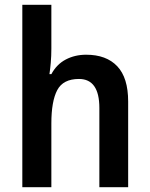

<svg xmlns="http://www.w3.org/2000/svg" viewBox="-20 -780 624 800"><path d="M194 -577Q194 -547 191.5 -518.5Q189 -490 186 -471H194Q216 -512 254 -532Q292 -552 339 -552Q423 -552 468.5 -504Q514 -456 514 -357V0H394V-330Q394 -451 309 -451Q243 -451 218.5 -404.5Q194 -358 194 -266V0H73V-760H194Z"/></svg>

Font: Noto Sans SemiCondensed SemiBold
Style: Regular
Weight: 600
Width: 4
Designer: Monotype Design Team
Foundry: Monotype Imaging Inc.
Version: Version 2.013; ttfautohint (v1.8.4.7-5d5b)